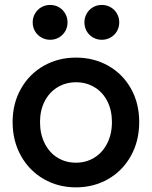

<svg xmlns="http://www.w3.org/2000/svg" viewBox="-20 -767 628 794"><path d="M32.2 -262.2Q32.2 -339.4 66.7 -400.1Q101.1 -460.9 160.9 -494.9Q220.7 -528.8 293.9 -528.8Q368.2 -528.8 428 -494.9Q487.8 -460.9 521.7 -400.4Q555.7 -339.8 555.7 -262.2Q555.7 -184.1 521.5 -122.6Q487.3 -61 427.5 -26.6Q367.7 7.8 293.9 7.8Q220.7 7.8 160.9 -26.6Q101.1 -61 66.7 -122.6Q32.2 -184.1 32.2 -262.2ZM442.9 -262.2Q442.9 -310.5 424.1 -347.9Q405.3 -385.3 371.3 -406Q337.4 -426.8 294.4 -426.8Q252 -426.8 218 -406.2Q184.1 -385.7 164.8 -348.4Q145.5 -311 145.5 -262.2Q145.5 -212.9 164.6 -174.6Q183.6 -136.2 217.5 -115.2Q251.5 -94.2 293.9 -94.2Q336.4 -94.2 370.4 -115.2Q404.3 -136.2 423.6 -174.6Q442.9 -212.9 442.9 -262.2ZM329.1 -674.3Q329.1 -694.3 338.6 -710.9Q348.1 -727.5 364.5 -737.1Q380.9 -746.6 400.9 -746.6Q420.9 -746.6 437.5 -737.1Q454.1 -727.5 463.6 -710.9Q473.1 -694.3 473.1 -674.3Q473.1 -654.3 463.6 -637.9Q454.1 -621.6 437.5 -612.1Q420.9 -602.5 400.9 -602.5Q380.9 -602.5 364.5 -612.1Q348.1 -621.6 338.6 -637.9Q329.1 -654.3 329.1 -674.3ZM115.2 -674.3Q115.2 -694.3 124.8 -710.9Q134.3 -727.5 150.9 -737.1Q167.5 -746.6 187.5 -746.6Q207.5 -746.6 223.9 -737.1Q240.2 -727.5 249.8 -710.9Q259.3 -694.3 259.3 -674.3Q259.3 -654.3 249.8 -637.9Q240.2 -621.6 223.9 -612.1Q207.5 -602.5 187.5 -602.5Q167.5 -602.5 150.9 -612.1Q134.3 -621.6 124.8 -637.9Q115.2 -654.3 115.2 -674.3Z"/></svg>

Font: Reddit Sans SemiBold
Style: Regular
Weight: 600
Designer: Stephen Hutchings
Foundry: Reddit
Version: Version 1.013